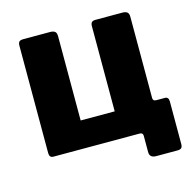

<svg xmlns="http://www.w3.org/2000/svg" viewBox="-97 -627 842 839"><g transform="rotate(-15 324.0 -208.0)"><path d="M74 0Q56 0 56 -21V-507Q56 -519 61 -524.5Q66 -530 80 -530H200Q216 -530 223 -524Q230 -518 230 -503V-122H384V-507Q384 -519 389 -524.5Q394 -530 407 -530H527Q543 -530 550 -524Q557 -518 557 -503V-19Q557 0 540 0ZM509 114Q479 114 479 88V14Q479 0 464 0H417V-122H557V-136Q557 -122 572 -122H611Q628 -122 628 -101V91Q628 103 623 108.5Q618 114 604 114Z"/></g></svg>

Font: Libre Franklin ExtraBold
Style: Regular
Weight: 800
Designer: Pablo Impallari, Rodrigo Fuenzalida, Nhung Nguyen
Foundry: Impallari Type
Version: Version 3.000